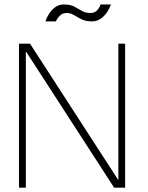

<svg xmlns="http://www.w3.org/2000/svg" viewBox="-20 -860 680 880"><path d="M97.5 -626.5H98.5V0H67V-660H117.5L523 -33.5H522.5V-660H553.5V0H503ZM188.5 -762Q193.5 -779 204.8 -796.8Q216 -814.5 233 -827Q250 -839.5 272 -839.5Q302 -839.5 320.5 -829.8Q339 -820 355.2 -810.2Q371.5 -800.5 394.5 -800.5Q415 -800.5 426.2 -813.8Q437.5 -827 440.5 -839.5H488.5Q483 -823 471.2 -805Q459.5 -787 442 -774.5Q424.5 -762 402.5 -762Q372.5 -762 353.2 -771.8Q334 -781.5 318.8 -791Q303.5 -800.5 285.5 -800.5Q266.5 -800.5 253.8 -787.5Q241 -774.5 236.5 -762Z"/></svg>

Font: League Spartan Thin
Style: Regular
Weight: 100
Foundry: The League of Moveable Type
Version: Version 2.002